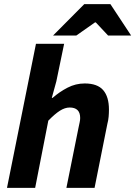

<svg xmlns="http://www.w3.org/2000/svg" viewBox="-20 -914 658 934"><path d="M14 0 155 -701H292L254 -518L232 -438H236Q269 -467 308.5 -487.5Q348 -508 392 -508Q454 -508 482 -475.5Q510 -443 510 -381Q510 -364 508.5 -346.5Q507 -329 502 -310L440 0H303L362 -293Q365 -308 367.5 -319Q370 -330 370 -340Q370 -366 357 -378.5Q344 -391 319 -391Q296 -391 271.5 -375.5Q247 -360 215 -327L151 0ZM238 -741 390 -894H517L618 -741H506L446 -805H442L351 -741Z"/></svg>

Font: Source Sans 3
Style: Bold Italic
Weight: 700
Italic angle: -11°
Designer: Paul D. Hunt
Foundry: Adobe
Version: Version 3.052;hotconv 1.1.0;makeotfexe 2.6.0